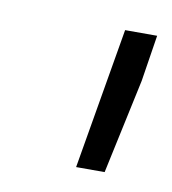

<svg xmlns="http://www.w3.org/2000/svg" viewBox="-41 -787 261 291"><g transform="rotate(10 90.0 -641.5)"><path d="M179.7 -750 168.5 -678.7 137.2 -532.7H93.3L130.4 -750Z"/></g></svg>

Font: Mardoto Light
Style: Italic
Weight: 300
Italic angle: -12°
Designer: Christian Robertson, Vahan Hovhannisyan
Foundry: Google
Version: Version 1.000